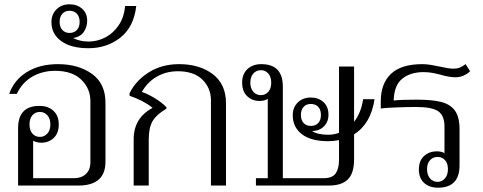

<svg xmlns="http://www.w3.org/2000/svg" viewBox="-20 -862 2246 892"><path d="M64 -266Q64 -370 163 -370Q204 -370 228.5 -347Q253 -324 253 -285Q253 -243 229.5 -221Q206 -199 172 -199Q152 -199 134 -208V-34H323Q358 -34 379 -53.5Q400 -73 400 -109V-392Q400 -451 357.5 -492Q315 -533 236 -533Q178 -533 131 -506.5Q84 -480 58 -426H23Q45 -490 104.5 -527Q164 -564 249 -564Q344 -564 407 -519Q470 -474 470 -385V-111Q470 0 344 0H64ZM214 -284Q214 -311 200 -326.5Q186 -342 165 -342Q144 -342 130.5 -326.5Q117 -311 117 -284Q117 -257 130.5 -241.5Q144 -226 165 -226Q186 -226 200 -241.5Q214 -257 214 -284Z M219 -759Q219 -795 242.5 -818.5Q266 -842 303 -842Q338 -842 361.5 -821.5Q385 -801 385 -766Q385 -737 369.5 -714Q354 -691 320 -685Q352 -669 391 -669Q433 -669 470 -688.5Q507 -708 532 -745.5Q557 -783 561 -834H613Q602 -737 539.5 -687.5Q477 -638 391 -638Q310 -638 264.5 -671Q219 -704 219 -759ZM350 -760Q350 -784 337.5 -798Q325 -812 303 -812Q282 -812 269.5 -798Q257 -784 257 -760Q257 -737 269.5 -723Q282 -709 303 -709Q325 -709 337.5 -723Q350 -737 350 -760Z M601 -215Q601 -314 689 -361Q645 -396 582 -417V-429Q611 -488 671.5 -526Q732 -564 812 -564Q907 -564 968.5 -517.5Q1030 -471 1030 -382V0H960V-396Q960 -453 920.5 -492Q881 -531 806 -531Q753 -531 709.5 -506.5Q666 -482 639 -435Q668 -425 700.5 -405Q733 -385 753 -364V-357Q707 -330 689 -299.5Q671 -269 671 -214V0H601Z M1625 -238V-121Q1625 -58 1596.5 -29Q1568 0 1508 0H1169V-34H1224V-403Q1210 -393 1185 -393Q1152 -393 1128.5 -415Q1105 -437 1105 -479Q1105 -518 1129.5 -541Q1154 -564 1194 -564Q1294 -564 1294 -460V-34H1482Q1524 -34 1539.5 -56.5Q1555 -79 1555 -119V-211Q1528 -206 1505 -206Q1425 -206 1382.5 -238.5Q1340 -271 1340 -327Q1340 -363 1363.5 -386Q1387 -409 1424 -409Q1459 -409 1482.5 -388Q1506 -367 1506 -329Q1506 -296 1485 -275Q1464 -254 1430 -253Q1456 -236 1505 -236Q1531 -236 1555 -245V-553H1625V-296Q1658 -339 1667 -401H1720Q1703 -287 1625 -238ZM1240 -478Q1240 -505 1226.5 -520.5Q1213 -536 1192 -536Q1171 -536 1157 -520.5Q1143 -505 1143 -478Q1143 -451 1157 -435.5Q1171 -420 1192 -420Q1213 -420 1226.5 -435.5Q1240 -451 1240 -478ZM1424 -277Q1446 -277 1458.5 -290.5Q1471 -304 1471 -328Q1471 -352 1458.5 -365.5Q1446 -379 1424 -379Q1403 -379 1390.5 -365.5Q1378 -352 1378 -328Q1378 -304 1390.5 -290.5Q1403 -277 1424 -277Z M1926 -74Q1926 -116 1950.5 -137.5Q1975 -159 2009 -159Q2020 -159 2030.5 -156.5Q2041 -154 2045 -150V-274Q2045 -325 2016 -345Q1987 -365 1914 -365Q1877 -365 1822.5 -363Q1768 -361 1749 -358V-391Q1749 -474 1796.5 -519Q1844 -564 1942 -564Q1961 -564 1982 -560.5Q2003 -557 2021 -553Q2065 -543 2086 -543Q2103 -543 2115 -547.5Q2127 -552 2143 -564L2164 -531Q2150 -517 2132 -510Q2114 -503 2097 -503Q2068 -503 2030 -514Q2012 -519 1991 -523Q1970 -527 1948 -527Q1887 -527 1849 -496.5Q1811 -466 1809 -395Q1841 -399 1916 -399Q1989 -399 2031 -388Q2073 -377 2094 -347.5Q2115 -318 2115 -261V-94Q2115 10 2015 10Q1974 10 1950 -12.5Q1926 -35 1926 -74ZM2061 -76Q2061 -103 2047.5 -118Q2034 -133 2013 -133Q1992 -133 1978 -118Q1964 -103 1964 -76Q1964 -49 1978 -33Q1992 -17 2013 -17Q2033 -17 2047 -33Q2061 -49 2061 -76Z"/></svg>

Font: Trirong Light
Style: Regular
Weight: 300
Designer: Katatrad Team
Foundry: CadsonDemak
Version: Version 1.001